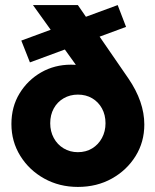

<svg xmlns="http://www.w3.org/2000/svg" viewBox="-20 -726 613 757"><path d="M287 11Q214 11 154.5 -22Q95 -55 60 -111.5Q25 -168 25 -237Q25 -305 57 -357.5Q89 -410 142 -440.5Q195 -471 260 -471Q298 -471 321.5 -461.5Q345 -452 360.5 -434.5Q376 -417 390 -393L331 -398L110 -706H287L486 -417Q549 -325 549 -235Q549 -166 514.5 -110.5Q480 -55 421 -22Q362 11 287 11ZM287 -126Q319 -126 343.5 -141Q368 -156 382 -182Q396 -208 396 -240Q396 -273 382 -298.5Q368 -324 343.5 -338.5Q319 -353 287 -353Q256 -353 231 -338.5Q206 -324 192 -298.5Q178 -273 178 -240Q178 -208 192 -182Q206 -156 231 -141Q256 -126 287 -126ZM98 -480 64 -566 444 -706 477 -620Z"/></svg>

Font: Outfit
Style: Bold
Weight: 700
Designer: Rodrigo Fuenzalida
Foundry: fragTYPE
Version: Version 1.100;gftools[0.9.27]